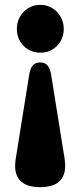

<svg xmlns="http://www.w3.org/2000/svg" viewBox="-20 -603 327 783"><path d="M143.7 160.2Q91.1 160.2 66.4 137.4Q41.7 114.6 41.7 74.3Q41.7 63.6 43.5 48.7Q45.3 33.7 48.1 19.9L100 -303.9Q105.2 -327.9 115.6 -338.2Q126.1 -348.4 143.7 -348.4Q161.3 -348.4 171.8 -338.2Q182.4 -328 187.6 -304.1L239.5 19.9Q242.3 33.7 244 48.7Q245.8 63.6 245.8 74.3Q245.8 114.6 221 137.4Q196.3 160.2 143.7 160.2ZM144.7 -583.2Q171.9 -583.2 193.5 -569.7Q215.1 -556.3 227.5 -534.1Q240 -511.9 240 -485.1Q240 -457.7 227.5 -435.9Q215.1 -414.1 193.5 -401.1Q171.9 -388.1 144.7 -388.1Q116.6 -388.1 95 -401.1Q73.5 -414.1 61.1 -435.9Q48.7 -457.7 48.7 -485.1Q48.7 -511.9 61.1 -534.1Q73.5 -556.3 95 -569.7Q116.6 -583.2 144.7 -583.2Z"/></svg>

Font: Fraunces 144pt S100 Black
Style: Regular
Weight: 900
Version: Version 1.000